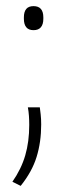

<svg xmlns="http://www.w3.org/2000/svg" viewBox="-20 -470 218 627"><path d="M110 -119.5Q111 -112 112.8 -96.8Q114.5 -81.5 114.5 -63.5Q114.5 -6 99.5 42.5Q84.5 91 47.5 137L20.5 123.5Q49.5 82 62.5 37.2Q75.5 -7.5 75.5 -62Q75.5 -77 74.5 -91.5Q73.5 -106 71 -119.5ZM89.5 -371.5Q73.5 -371.5 65.8 -381Q58 -390.5 58 -408.5V-413.5Q58 -431.5 65.8 -440.8Q73.5 -450 89.5 -450Q105.5 -450 113.5 -440.8Q121.5 -431.5 121.5 -413.5V-408.5Q121.5 -390.5 113.5 -381Q105.5 -371.5 89.5 -371.5Z"/></svg>

Font: Anek Tamil Medium ExtraLight
Style: Regular
Weight: 250
Version: Version 1.003